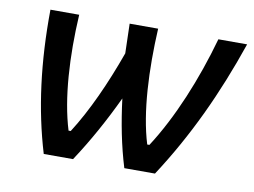

<svg xmlns="http://www.w3.org/2000/svg" viewBox="-62 -608 921 697"><g transform="rotate(10 398.0 -260.0)"><path d="M435 0H548C651 -158 730 -327 796 -520H690C647 -366 584 -213 510 -99H502C467 -212 460 -368 468 -520H363L366 -411C324 -294 275 -185 220 -99H212C177 -212 168 -366 177 -520H71C69 -326 91 -156 138 0H246C298 -79 343 -161 384 -248C395 -160 411 -78 435 0Z"/></g></svg>

Font: Fixel Text 20240404 Medium
Style: Italic
Weight: 500
Width: 4
Italic angle: -10°
Designer: AlfaBravo + MacPaw
Foundry: Kyrylo Tkachov, Marchela Mozhyna, Serhii Makarenko, Maria Weinstein, Zakhar Kryvoshyya
Version: Version 1.211;Glyphs 3.2 (3225)